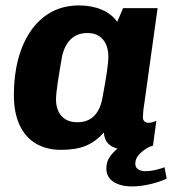

<svg xmlns="http://www.w3.org/2000/svg" viewBox="-20 -541 640 706"><path d="M204 10Q151.5 10 112.5 -12.8Q73.5 -35.5 52.2 -80.8Q31 -126 31 -192Q31 -263.5 47 -323.8Q63 -384 93.8 -428.2Q124.5 -472.5 169 -496.8Q213.5 -521 271 -521Q318 -521 354.5 -505.2Q391 -489.5 411 -460.5L432.5 -511H559.5L511.5 -166.5Q507.5 -141 506.5 -129Q505.5 -117 505.5 -108.5Q505.5 -100 511.2 -94.8Q517 -89.5 525.5 -89.5Q532.5 -89.5 540 -91.5Q547.5 -93.5 555 -97L542.5 -5.5Q526.5 1 504.2 5.5Q482 10 454 10Q409.5 10 386.8 -5.5Q364 -21 362 -53.5Q331 -19.5 295.2 -4.8Q259.5 10 204 10ZM264.5 -91.5Q300.5 -91.5 323 -111.8Q345.5 -132 355 -172Q368 -241 373.2 -277.8Q378.5 -314.5 378.5 -331.5Q378.5 -372 358.5 -395.8Q338.5 -419.5 302 -419.5Q265 -419.5 241.8 -398.2Q218.5 -377 208.5 -335.5Q198 -275.5 192 -235.5Q186 -195.5 186 -174Q186 -150.5 194.8 -131.8Q203.5 -113 220.8 -102.2Q238 -91.5 264.5 -91.5ZM465.5 144.5Q423.5 144.5 397.2 127.5Q371 110.5 371 78Q371 51 387.8 30.2Q404.5 9.5 423.5 -3H533Q510.5 8 494 24.2Q477.5 40.5 477.5 61Q477.5 75 488.2 81.8Q499 88.5 515.5 88.5Q532.5 88.5 550.8 84.2Q569 80 585 74L593 116Q561.5 130 527.8 137.2Q494 144.5 465.5 144.5Z"/></svg>

Font: Chivo Mono Medium
Style: Italic
Weight: 500
Italic angle: -8.05°
Monospace: yes
Designer: Hector Gatti
Foundry: Omnibus-Type
Version: Version 1.008